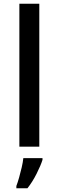

<svg xmlns="http://www.w3.org/2000/svg" viewBox="-20 -780 312 1021"><path d="M189 0H83V-760H189ZM206 70Q197 99 175 143Q153 187 126 221H67V209Q74 191 81.5 164.5Q89 138 95.5 110Q102 82 104 61H206Z"/></svg>

Font: Noto Sans Sinhala UI Medium
Style: Regular
Weight: 500
Designer: Jelle Bosma - Monotype Design Team
Foundry: Monotype Imaging Inc.
Version: Version 2.006; ttfautohint (v1.8.4.7-5d5b)